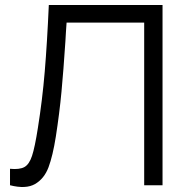

<svg xmlns="http://www.w3.org/2000/svg" viewBox="-20 -740 740 767"><path d="M20 -65.7Q58.3 -62 77.5 -72.7Q96.7 -83.3 107.9 -117.2Q119.2 -151.2 131.3 -228.7Q149.2 -340.5 158.7 -453.8Q168.2 -567 175 -720H629.3V0H556V-649.7H246Q244.7 -631 243.4 -612.1Q242.2 -593.2 241.2 -574.2Q233.7 -459.5 225.6 -373.3Q217.5 -287.2 203 -194Q190.8 -117 173.8 -71.7Q156.7 -26.3 120.2 -5Q83.8 16.3 20 0Z"/></svg>

Font: Hauora
Style: Regular
Weight: 400
Designer: Wayne Shih
Foundry: WCYS
Version: Version 1.001